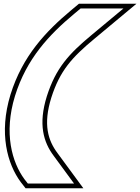

<svg xmlns="http://www.w3.org/2000/svg" viewBox="-20 -788 746 1022"><path d="M375.6 -715 409.2 -743H637.2L466.7 -601C346.2 -501 276.9 -425 229.4 -276C182.5 -126 211.5 -31 266.2 42L374.2 189H128.2L110.2 166C44.5 77 -1.2 -78 59.7 -277C121.5 -476 241.4 -603 375.6 -715ZM359.6 -734.2C223.9 -621 99.6 -489.7 35.8 -284.4C-27.3 -78.1 19.3 85 90.3 181.1L116 214H423.6L286.2 27.1C235.9 -40.2 208.4 -124.9 253.2 -268.5C299.1 -412.3 363.2 -482.6 482.7 -581.8L706.2 -768H400.1Z"/></svg>

Font: Nordica Plus
Style: NordicaClassicBkOblOl
Weight: 900
Version: Version 1.01